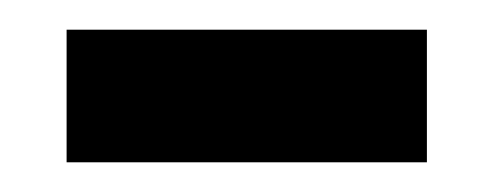

<svg xmlns="http://www.w3.org/2000/svg" viewBox="-20 -323 329 128"><path d="M24.4 -214.8V-303.2H264.6V-214.8Z"/></svg>

Font: Arian AMU
Style: Regular
Weight: 400
Designer: Ruben Hakobyan (Tarumian)
Foundry: Ruben Hakobyan (Tarumian)
Version: Version 4.003